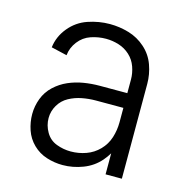

<svg xmlns="http://www.w3.org/2000/svg" viewBox="-87 -618 673 706"><g transform="rotate(15 250.0 -265.0)"><path d="M212 8Q181 8 151 -1.5Q121 -11 98.5 -33Q76 -55 66 -84.5Q56 -114 56 -144.5Q56 -175 67 -204Q78 -233 100.5 -254Q123 -275 150.5 -287Q178 -299 208 -304Q238 -309 269 -309H374V-361Q374 -385 365.5 -409Q357 -433 338.5 -450Q320 -467 296 -474.5Q272 -482 247 -482Q218 -482 190 -472.5Q162 -463 143.5 -439Q125 -415 122 -386L62 -400Q67 -442 95 -476Q123 -510 164 -524Q205 -538 247 -538Q284 -538 319.5 -527.5Q355 -517 383 -492Q411 -467 423.5 -432Q436 -397 436 -361V0H374V-80Q365 -65 353 -51Q327 -21 289 -6.5Q251 8 212 8ZM228 -48Q258 -48 286 -58Q314 -68 335 -89.5Q356 -111 365 -139.5Q374 -168 374 -198V-253H269Q243 -253 217 -248Q191 -243 168 -230.5Q145 -218 131.5 -195Q118 -172 118 -146Q118 -118 132.5 -93Q147 -68 173.5 -58Q200 -48 228 -48Z"/></g></svg>

Font: Iosevka SS01 Light
Style: Regular
Weight: 300
Monospace: yes
Designer: Belleve Invis
Foundry: Belleve Invis
Version: 2.3.3; ttfautohint (v1.8.3)